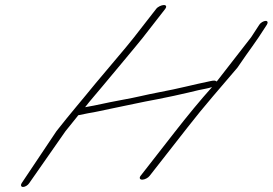

<svg xmlns="http://www.w3.org/2000/svg" viewBox="-20 -737 1083 763"><path d="M600.9 -702 511.3 -587C481.1 -548 394.4 -448 360 -406C306.5 -340 262.6 -290 204.5 -216L66 -9C61.1 -1 63.6 6 71.6 6C79.6 6 91.1 -1 96 -9L240.5 -216C254.1 -233 268.3 -251 285.6 -272L290.9 -279L330.4 -287C362.2 -292 380.7 -297 420.3 -305C490.9 -319 535.8 -330 607.1 -343C654.4 -352 688 -360 728.1 -369L770 -379C788 -383 808.9 -386 822.7 -391C776.9 -340 726.5 -279 671.9 -209L538.5 -38C532.5 -30 535.6 -23 545.2 -23C554.8 -23 568.5 -30 574.5 -38L726.3 -232C787.4 -311 864 -398 923.4 -468L958 -518C974.8 -542 992.7 -566 1008 -589L1040.6 -639C1045.6 -647 1044 -654 1036 -654C1028 -654 1015.6 -647 1010.6 -639L978 -589L843.5 -416L840.5 -413C838 -417 830.2 -418 817.7 -415C749.4 -401 686.5 -384 615.3 -371C551.8 -359 532 -352 459.6 -339C393.7 -327 371.5 -320 318.2 -311C339.6 -339 359.2 -360 388.8 -396C418.5 -432 518.8 -551 547.3 -587L636.9 -702C642.8 -710 641 -717 631.4 -717C621.8 -717 606.8 -710 600.9 -702Z"/></svg>

Font: MewTooHand
Style: UltimateItaWide
Weight: 400
Designer: Mew Too, Robert Jablonski
Version: Version 0.77